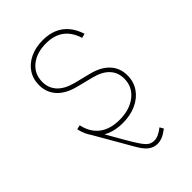

<svg xmlns="http://www.w3.org/2000/svg" viewBox="-224 -646 941 941"><g transform="rotate(-45 246.5 -175.0)"><path d="M106 -78.6Q156.2 9.3 186 61.5Q215.8 113.8 233.4 139.4Q251 165 264.2 173.3Q277.3 181.6 294.9 181.6Q308.6 181.6 323.5 175Q338.4 168.5 358.4 153.3L369.1 172.9Q345.2 190.9 328.4 197.5Q311.5 204.1 295.9 204.1Q278.3 204.1 263.7 197.5Q249 190.9 235.8 177.2Q222.7 163.6 210 141.6L88.4 -69.3ZM246.1 11.7Q197.8 11.7 160.6 -4.4Q123.5 -20.5 99.9 -51Q76.2 -81.5 66.4 -125L88.9 -130.4Q101.1 -72.3 141.1 -41.5Q181.2 -10.7 246.1 -10.7Q316.9 -10.7 361.1 -45.9Q405.3 -81.1 405.3 -137.7Q405.3 -180.2 378.7 -209Q352.1 -237.8 299.8 -251L214.8 -272.5Q151.9 -288.1 119.4 -323.7Q86.9 -359.4 86.9 -410.2Q86.9 -453.1 108.4 -485.4Q129.9 -517.6 168 -535.6Q206.1 -553.7 255.9 -553.7Q297.9 -553.7 330.6 -540Q363.3 -526.4 386.5 -499Q409.7 -471.7 422.9 -430.7L400.4 -424.8Q383.8 -478 347.9 -504.6Q312 -531.2 255.9 -531.2Q190.4 -531.2 149.9 -498Q109.4 -464.8 109.4 -410.2Q109.4 -367.7 136.5 -338.1Q163.6 -308.6 218.8 -294.4L304.7 -272.9Q364.3 -257.8 396 -223.1Q427.7 -188.5 427.7 -137.7Q427.7 -93.3 404.5 -59.6Q381.3 -25.9 340.3 -7.1Q299.3 11.7 246.1 11.7Z"/></g></svg>

Font: Inter Thin
Style: Regular
Weight: 250
Designer: Rasmus Andersson
Foundry: rsms
Version: Version 4.001;git-66647c0bb